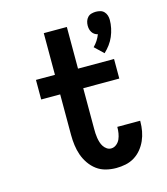

<svg xmlns="http://www.w3.org/2000/svg" viewBox="-115 -860 830 957"><g transform="rotate(-15 300.0 -381.5)"><path d="M458 -560 413 -603Q425 -615 434.5 -629.5Q444 -644 450 -660Q441 -662 433.5 -667Q426 -672 421 -680Q416 -688 414 -696.5Q412 -705 412 -714Q412 -726 415.5 -737Q419 -748 427 -756.5Q435 -765 446.5 -768Q458 -771 469 -771Q480 -771 491.5 -768Q503 -765 511 -756.5Q519 -748 522.5 -737Q526 -726 526 -714Q526 -693 521.5 -671.5Q517 -650 508.5 -630Q500 -610 487 -592.5Q474 -575 458 -560ZM367 8Q340 8 314 1.5Q288 -5 267 -20.5Q246 -36 230.5 -58.5Q215 -81 206.5 -105.5Q198 -130 194.5 -156.5Q191 -183 191 -210V-419H93V-520H191V-735H310V-520H496V-419H310V-210Q310 -198 310.5 -186Q311 -174 313 -162Q315 -150 318.5 -138.5Q322 -127 328.5 -117Q335 -107 345 -100Q355 -93 367 -93Q382 -93 394.5 -103Q407 -113 413 -127Q419 -141 421.5 -156.5Q424 -172 424 -187V-189H542V-184Q542 -160 537.5 -135.5Q533 -111 523 -88.5Q513 -66 497.5 -47Q482 -28 461 -15Q440 -2 415.5 3Q391 8 367 8Z"/></g></svg>

Font: Iosevka HT Extended
Style: Bold
Weight: 700
Width: 7
Monospace: yes
Designer: Belleve Invis
Foundry: Belleve Invis
Version: Version 32.3.0; ttfautohint (v1.8.4)